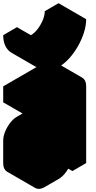

<svg xmlns="http://www.w3.org/2000/svg" viewBox="-63 -1130 603 1201"><path d="M130 -490 390 -640Q424 -660 450 -645Q476 -630 476 -590V-110L390 -60V-160Q390 -134 378 -104Q366 -74 346 -48.5Q326 -23 303 -10L217 40Q182 60 156 45Q130 30 130 -10V-150Q130 -177 142 -206.5Q154 -236 174 -261.5Q194 -287 217 -300L390 -400V-540L130 -390ZM303 -710Q257 -684 217.5 -689Q178 -694 154 -725.5Q130 -757 130 -810L217 -860Q217 -820 243 -805Q269 -790 303 -810Q326 -823 346 -848.5Q366 -874 378 -904Q390 -934 390 -960L476 -1010Q476 -970 462 -926Q448 -882 424 -840Q400 -798 369 -764Q338 -730 303 -710ZM217 -60 390 -160V-300L217 -200ZM390 -540V-400L217 -500V-640ZM390 -160V-60L217 -160V-260ZM476 -1010 390 -960 217 -1060 303 -1110ZM390 -960Q390 -934 378 -904Q366 -874 346 -848.5Q326 -823 303 -810Q269 -790 243 -805L69 -905Q95 -890 130 -910Q153 -923 172.5 -948.5Q192 -974 204.5 -1004Q217 -1034 217 -1060ZM390 -300V-160L217 -260V-400ZM390 -160 217 -60 43 -160 217 -260ZM390 -400 217 -300Q194 -287 174 -261.5Q154 -236 142 -206.5Q130 -177 130 -150V-10Q130 30 156 45L-17 -55Q-43 -70 -43 -110V-250Q-43 -277 -31 -306.5Q-19 -336 0.7 -361.5Q20.4 -387 43 -400L217 -500ZM450 -645Q424 -660 390 -640L130 -490L-43 -590L217 -740Q251 -760 277 -745ZM130 -490V-390L-43 -490V-590ZM217 -860 130 -810 -43 -910 43 -960ZM130 -810Q130 -770 144 -742Q158 -714 182 -700L9 -800Q-15 -814 -29 -842Q-43 -870 -43 -910Z"/></svg>

Font: Nabla Normal
Style: Regular
Weight: 400
Designer: Arthur Reinders Folmer
Version: Version 1.000